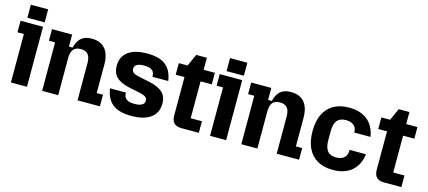

<svg xmlns="http://www.w3.org/2000/svg" viewBox="-54 -1165 3682 1650"><g transform="rotate(15 1787.0 -340.0)"><path d="M69 0V-431H12V-534H212V0ZM62 -574V-690H216V-574Z M347 0V-431H292V-534H471V-427H504Q518 -487 552 -515.5Q586 -544 644 -544Q723 -544 764 -496Q805 -448 805 -355V-103H861V0H662V-328Q662 -383.1 641 -408Q620 -433 576 -433Q532 -433 511 -408Q490 -383.1 490 -328V0Z M1141 10Q1034 10 976.5 -33.5Q919 -77 905 -172H1047V-161Q1047 -143 1056.5 -128.5Q1066 -114 1086.5 -105.5Q1107 -97 1141 -97Q1185 -97 1207.5 -110Q1230 -123 1230 -148Q1230 -168 1216 -179.5Q1202 -191 1170 -199L1060 -222Q981 -240 945.5 -276.5Q910 -313 910 -374Q910 -456 969 -500Q1028 -544 1139 -544Q1245 -544 1301.5 -500.5Q1358 -457 1372 -362H1231V-373Q1231 -391 1222 -405.5Q1213 -420 1193 -428.5Q1173 -437 1139 -437Q1097 -437 1075 -424.5Q1053 -412 1053 -386Q1053 -366 1066.5 -354.5Q1080 -343 1111 -335L1221 -312Q1301 -294 1337.5 -258.5Q1374 -223 1374 -161Q1374 -79 1314 -34.5Q1254 10 1141 10Z M1586 0Q1498 0 1498 -89V-534L1546 -641H1641V-103H1741V0ZM1420 -431V-534H1741V-431Z M1841 0V-431H1784V-534H1984V0ZM1834 -574V-690H1988V-574Z M2119 0V-431H2064V-534H2243V-427H2276Q2290 -487 2324 -515.5Q2358 -544 2416 -544Q2495 -544 2536 -496Q2577 -448 2577 -355V-103H2633V0H2434V-328Q2434 -383.1 2413 -408Q2392 -433 2348 -433Q2304 -433 2283 -408Q2262 -383.1 2262 -328V0Z M2934 10Q2854 10 2797.5 -22Q2741 -54 2711 -116Q2681 -178 2681 -267Q2681 -357 2711 -418.5Q2741 -480 2797.5 -512Q2854 -544 2934 -544Q3035 -544 3097.5 -494Q3160 -444 3175 -348H3030V-362Q3030 -377 3020.5 -393.5Q3011 -410 2990 -421.5Q2969 -433 2934 -433Q2882 -433 2857 -402.5Q2832 -372 2832 -307V-227Q2832 -162 2857 -131.5Q2882 -101 2934 -101Q2969 -101 2990 -113Q3011 -125 3020.5 -143Q3030 -161 3030 -178V-194H3176Q3163 -94 3100 -42Q3037 10 2934 10Z M3388 0Q3300 0 3300 -89V-534L3348 -641H3443V-103H3543V0ZM3222 -431V-534H3543V-431Z"/></g></svg>

Font: Mozilla Headline ExtraLight
Style: Regular
Weight: 200
Designer: Studio DRAMA
Foundry: Studio DRAMA
Version: Version 1.000